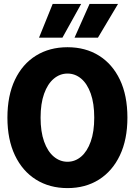

<svg xmlns="http://www.w3.org/2000/svg" viewBox="-20 -952 690 984"><path d="M326 12Q234 12 164.5 -31.5Q95 -75 56.5 -156Q18 -237 18 -349Q18 -462 56.5 -543Q95 -624 164.5 -667Q234 -710 326 -710Q418 -710 487 -667Q556 -624 594.5 -543.5Q633 -463 633 -349Q633 -237 594.5 -156Q556 -75 487 -31.5Q418 12 326 12ZM326 -123Q365 -123 396 -149.5Q427 -176 445 -226.5Q463 -277 463 -349Q463 -422 445 -472.5Q427 -523 396 -549Q365 -575 326 -575Q287 -575 255.5 -548.5Q224 -522 206 -471.5Q188 -421 188 -349Q188 -277 206 -226.5Q224 -176 255.5 -149.5Q287 -123 326 -123ZM180 -759 250 -932H396L300 -759ZM362 -759 439 -932H585L482 -759Z"/></svg>

Font: Azeret Mono Thin
Style: Bold
Weight: 700
Version: Version 1.002